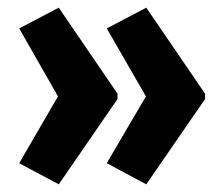

<svg xmlns="http://www.w3.org/2000/svg" viewBox="-20 -527 580 500"><path d="M514 -269 361 -47 258 -102 360 -276 258 -453 361 -507 514 -283ZM286 -269 133 -47 30 -102 131 -276 30 -453 133 -507 286 -283Z"/></svg>

Font: Noto Sans Gujarati ExtraCondensed ExtraBold
Style: Regular
Weight: 800
Width: 2
Designer: Jelle Bosma - Monotype Design Team, Universal Thirst
Foundry: Monotype Imaging Inc.
Version: Version 2.106; ttfautohint (v1.8.4.7-5d5b)